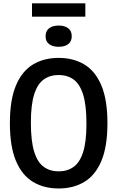

<svg xmlns="http://www.w3.org/2000/svg" viewBox="-20 -1086 682 1116"><path d="M321 9.5Q236 9.5 172.2 -28.5Q108.5 -66.5 73 -150Q37.5 -233.5 37.5 -370Q37.5 -506.5 73 -590Q108.5 -673.5 172.2 -711.5Q236 -749.5 321 -749.5Q406 -749.5 469.8 -711.5Q533.5 -673.5 569 -590Q604.5 -506.5 604.5 -370Q604.5 -233.5 569 -150Q533.5 -66.5 469.8 -28.5Q406 9.5 321 9.5ZM321 -90Q371 -90 407.2 -115.5Q443.5 -141 463 -201.5Q482.5 -262 482.5 -367Q482.5 -475 463 -536.8Q443.5 -598.5 407.2 -624.2Q371 -650 321 -650Q271 -650 234.8 -624.5Q198.5 -599 179 -538.5Q159.5 -478 159.5 -373Q159.5 -265 179 -203.2Q198.5 -141.5 234.8 -115.8Q271 -90 321 -90ZM321 -814Q286 -814 265.5 -829.5Q245 -845 245 -875.5Q245 -906 265.5 -921.8Q286 -937.5 321 -937.5Q356 -937.5 376.5 -921.8Q397 -906 397 -875.5Q397 -845 376.5 -829.5Q356 -814 321 -814ZM166 -989V-1066.5H476V-989Z"/></svg>

Font: Encode Sans Condensed SemiBold
Style: Regular
Weight: 600
Width: 3
Designer: Multiple Designers
Foundry: Impallari Type
Version: Version 3.000; ttfautohint (v1.8.3) -l 8 -r 50 -G 200 -x 14 